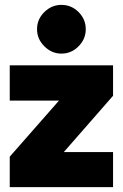

<svg xmlns="http://www.w3.org/2000/svg" viewBox="-20 -768 504 788"><path d="M20 0V-125L222 -355H20V-500H444V-375L242 -144H444V0ZM232 -548Q192 -548 162 -578Q132 -608 132 -648Q132 -689 162 -718.5Q192 -748 232 -748Q273 -748 302.5 -718.5Q332 -689 332 -648Q332 -608 302.5 -578Q273 -548 232 -548Z"/></svg>

Font: Figtree Black
Style: Regular
Weight: 900
Designer: Erik Kennedy
Foundry: Erik Kennedy
Version: Version 2.001;gftools[0.9.30]